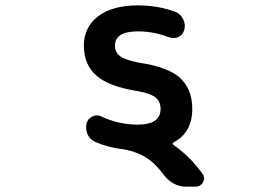

<svg xmlns="http://www.w3.org/2000/svg" viewBox="-20 -578 1040 728"><path d="M686.5 129.9Q633.8 129.9 597.7 81.1Q573.2 47.9 546.9 28.3Q505.9 -2 449.2 -11.7Q393.6 -17.6 340.8 -40Q321.3 -48.8 311.5 -69.3Q306.6 -81.1 306.6 -94.7Q306.6 -102.5 308.6 -111.3Q313.5 -128.9 331.1 -136.7Q338.9 -140.6 347.7 -140.6Q356.4 -140.6 365.2 -135.7Q431.6 -105.5 502 -105.5Q588.9 -105.5 588.9 -165Q588.9 -192.4 570.3 -208Q549.8 -224.6 497.1 -233.4Q393.6 -250 345.7 -291Q297.9 -333 297.9 -405.3Q297.9 -474.6 352.5 -516.6Q407.2 -557.6 502.9 -557.6Q578.1 -557.6 644.5 -533.2Q665 -525.4 673.8 -505.9Q680.7 -493.2 680.7 -479.5Q680.7 -472.7 678.7 -464.8Q673.8 -446.3 656.2 -437.5Q647.5 -433.6 637.7 -433.6Q629.9 -433.6 621.1 -436.5Q563.5 -459 502.9 -459Q416 -459 416 -405.3Q416 -378.9 435.5 -365.2Q456.1 -349.6 509.8 -339.8Q616.2 -324.2 662.1 -283.2Q709 -240.2 709 -165Q709 -75.2 636.7 -37.1Q634.8 -36.1 634.8 -33.7Q634.8 -31.2 636.7 -29.3Q700.2 14.6 748 81.1Q753.9 88.9 753.9 97.7Q753.9 105.5 750 113.3Q740.2 129.9 720.7 129.9Z"/></svg>

Font: Rounded Mgen+ 2m medium
Style: Regular
Weight: 500
Designer: [Source Han Sans]
Ryoko NISHIZUKA  (kana & ideographs); Paul D. Hunt (Latin, Greek & Cyrillic); Wenlong ZHANG  (bopomofo
Version: Version 1.059.20150602